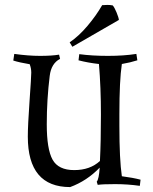

<svg xmlns="http://www.w3.org/2000/svg" viewBox="-20 -748 622 780"><path d="M395 -727Q405 -728 416.5 -728Q428 -728 438 -726Q445 -718 453.5 -697.5Q462 -677 463 -667L274 -558L263 -576Q300 -601 335.5 -643Q371 -685 395 -727ZM465 -284V-237Q465 -100 475 -32Q521 -26 551 -18L548 7Q499 0 447.5 0Q396 0 377 3L373 -10Q382 -20 385 -67Q333 -13 265 12Q93 12 93 -193Q93 -238 100 -337Q107 -436 107 -453Q107 -470 101 -486V-487Q59 -494 34 -502L38 -529Q96 -521 143 -521Q190 -521 220 -526L224 -509Q188 -490 182 -440Q170 -344 170 -243Q170 -142 193.5 -99.5Q217 -57 281.5 -57Q346 -57 386 -94Q390 -174 390 -283Q390 -392 382 -488Q337 -493 299 -503L302 -528Q354 -521 418.5 -521Q483 -521 534 -529L538 -503Q510 -494 475 -488Q465 -421 465 -284Z"/></svg>

Font: Almendra SC
Style: Regular
Weight: 400
Designer: Ana Sanfelippo
Foundry: Ana Sanfelippo
Version: Version 1.002